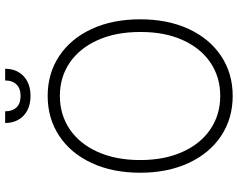

<svg xmlns="http://www.w3.org/2000/svg" viewBox="-110 -814 934 754"><g transform="rotate(-90 357.0 -437.0)"><path d="M357.4 9.8Q269 9.8 200.7 -35.4Q132.3 -80.6 94 -163.1Q55.7 -245.6 55.7 -353.5Q55.7 -461.9 94 -544.2Q132.3 -626.5 200.7 -671.6Q269 -716.8 357.4 -716.8Q445.3 -716.8 513.7 -671.6Q582 -626.5 620.1 -544.2Q658.2 -461.9 658.2 -353.5Q658.2 -245.1 620.1 -162.8Q582 -80.6 513.7 -35.4Q445.3 9.8 357.4 9.8ZM357.4 -668.9Q284.2 -668.9 227.1 -630.6Q169.9 -592.3 137.7 -520.8Q105.5 -449.2 105.5 -353.5Q105.5 -258.3 137.5 -187.3Q169.4 -116.2 226.6 -77.6Q283.7 -39.1 357.4 -39.1Q430.7 -39.1 487.8 -77.4Q544.9 -115.7 576.9 -187Q608.9 -258.3 608.4 -353.5Q608.4 -449.2 576.4 -520.5Q544.4 -591.8 487.5 -630.4Q430.7 -668.9 357.4 -668.9ZM357.4 -784.2Q308.6 -784.2 279.8 -811.5Q251 -838.9 251 -883.8H296.9Q296.9 -855.5 312 -839.4Q327.1 -823.2 357.4 -823.2Q387.2 -823.2 402.6 -839.6Q418 -856 418 -883.8H463.9Q463.9 -838.9 435.1 -811.5Q406.2 -784.2 357.4 -784.2Z"/></g></svg>

Font: Pretendard JP ExtraLight
Style: Regular
Weight: 200
Designer: Base glyphs from Inter by Rasmus Andersson; Hangeul glyphs from Noto Sans CJK(Source Han Sans) by Jang Soo-young and Kan
Foundry: Kil Hyung-jin
Version: Version 1.309